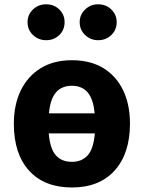

<svg xmlns="http://www.w3.org/2000/svg" viewBox="-20 -837 655 875"><path d="M307.7 -562.6Q391.8 -562.6 450.8 -526.7Q509.7 -490.8 541 -425.9Q572.3 -361 572.3 -273.8Q572.3 -137.4 502.6 -60Q432.8 17.4 307.7 17.4Q182.6 17.4 112.8 -59Q43.1 -135.4 43.1 -272.8Q43.1 -359.5 74.6 -424.6Q106.2 -489.7 165.4 -526.2Q224.6 -562.6 307.7 -562.6ZM307.7 -446.2Q262.1 -446.2 235.6 -416.4Q209.2 -386.7 203.1 -320.5H411.3Q405.1 -386.7 379 -416.4Q352.8 -446.2 307.7 -446.2ZM412.3 -229.2H202.1Q208.2 -158.5 234.6 -129Q261 -99.5 307.7 -99.5Q352.8 -99.5 379.5 -129Q406.2 -158.5 412.3 -229.2ZM190.3 -653.8Q154.9 -653.8 130.3 -677.4Q105.6 -701 105.6 -735.9Q105.6 -770.3 130.3 -793.8Q154.9 -817.4 190.3 -817.4Q226.2 -817.4 250.3 -793.8Q274.4 -770.3 274.4 -735.9Q274.4 -701 250.3 -677.4Q226.2 -653.8 190.3 -653.8ZM427.2 -653.8Q392.8 -653.8 367.9 -677.4Q343.1 -701 343.1 -735.9Q343.1 -770.3 367.9 -793.8Q392.8 -817.4 427.2 -817.4Q463.1 -817.4 487.4 -793.8Q511.8 -770.3 511.8 -735.9Q511.8 -701 487.4 -677.4Q463.1 -653.8 427.2 -653.8Z"/></svg>

Font: FiraCode Nerd Font Mono
Style: Bold
Weight: 700
Monospace: yes
Designer: Carrois Corporate, Edenspiekermann AG, Nikita Prokopov
Foundry: Carrois Corporate, Edenspiekermann AG, Nikita Prokopov
Version: Version 6.002;Nerd Fonts 3.3.0